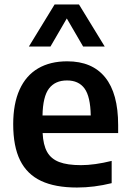

<svg xmlns="http://www.w3.org/2000/svg" viewBox="-20 -828 580 858"><path d="M508 -233.5H170.5Q173 -180.5 190.5 -149.2Q208 -118 244.5 -104Q281 -90 342 -90Q402 -90 479 -109V-9.5Q400.5 10 324 10Q226.5 10 163.8 -19.5Q101 -49 70 -111.2Q39 -173.5 39 -273Q39 -364.5 67.5 -427.5Q96 -490.5 150 -522.2Q204 -554 280.5 -554Q392 -554 450 -482.2Q508 -410.5 508 -269ZM170 -312H385.5Q384 -396.5 357.8 -432.5Q331.5 -468.5 279.5 -468.5Q226.5 -468.5 199 -432.5Q171.5 -396.5 170 -312ZM448 -620H351.5L278.5 -745.5L205.5 -620H109L224 -808H333Z"/></svg>

Font: Encode Sans SemiBold
Style: Regular
Weight: 600
Designer: Multiple Designers
Foundry: Impallari Type
Version: Version 2.000